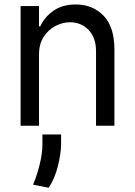

<svg xmlns="http://www.w3.org/2000/svg" viewBox="-20 -573 615 875"><path d="M157.7 -322.4V0H73.9V-545.5H157.7V-453.1H163.4Q182.5 -494.7 223 -523.6Q263.5 -552.6 325.3 -552.6Q402 -552.6 451.7 -501.8Q501.4 -451 501.4 -346.6V0H417.6V-340.9Q417.6 -400.6 384.1 -436.1Q350.5 -471.6 298.3 -471.6Q267 -471.6 234.6 -455.6Q202.1 -439.6 179.9 -406.6Q157.7 -373.6 157.7 -322.4ZM258.5 39.8V83.8Q257.5 130.7 243.4 185.9Q229.4 241.1 201.7 282.7L130.7 268.5Q148.8 225.9 161 175.8Q173.3 125.7 173.3 85.2V39.8Z"/></svg>

Font: Inter UI
Style: Regular
Weight: 400
Designer: Rasmus Andersson
Foundry: rsms
Version: Version 2.2